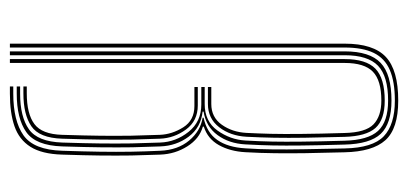

<svg xmlns="http://www.w3.org/2000/svg" viewBox="-244 -602 845 398"><g transform="rotate(90 179.0 -402.5)"><path d="M70 0V-694Q70 -753.5 97.4 -779.2Q124.8 -805 188 -805Q246.2 -805 270.1 -778.4Q294 -751.8 295.2 -693.5Q296.5 -647.8 297 -613.4Q297.5 -579 297.1 -549.4Q296.8 -519.8 295 -488Q293.2 -456.2 280.2 -433.1Q267.2 -410 242 -402V-400Q267.2 -392.8 283 -367.6Q298.8 -342.5 300 -311.8Q301.2 -281 301.8 -252Q302.2 -223 301.9 -188.9Q301.5 -154.8 300 -108.5Q298.8 -66.2 283.8 -42.6Q268.8 -19 241.1 -9.5Q213.5 0 173.5 0H158.8V-7H173.5Q229.8 -7 260 -28.2Q290.2 -49.5 292 -108.5Q293.5 -153.2 294 -187.2Q294.5 -221.2 294 -250.8Q293.5 -280.2 292 -311.5Q290.5 -348 270.8 -371.6Q251 -395.2 223.5 -399.5V-401.5Q254.5 -408.2 269.6 -429.9Q284.8 -451.5 287 -488.2Q289 -518 289.2 -545.6Q289.5 -573.2 288.9 -608Q288.2 -642.8 287.2 -693.8Q286 -752.2 261.9 -775.1Q237.8 -798 188 -798Q148.8 -798 124.5 -787.5Q100.2 -777 89.1 -754.1Q78 -731.2 78 -694V0ZM86 0H94V-694Q94 -742.2 115.8 -763.1Q137.5 -784 188 -784Q231.8 -784 250.9 -763.1Q270 -742.2 271.2 -693.5Q272.8 -639 273.1 -604.6Q273.5 -570.2 273 -544.2Q272.5 -518.2 270.8 -488.2Q269 -456.8 250 -430.2Q231 -403.8 195.2 -403.8H159.8V-396.8H196Q231.8 -396.8 252.8 -370.4Q273.8 -344 275 -311.5Q276.2 -280.5 276.8 -251.8Q277.2 -223 276.9 -189.1Q276.5 -155.2 275 -108.5Q273.2 -57.5 247.4 -39.4Q221.5 -21.2 173.5 -21.2H158.8V-14.2H173.5Q225.2 -14.2 253.2 -33.9Q281.2 -53.5 283 -108.5Q284.5 -156 284.9 -190.6Q285.2 -225.2 284.8 -253.9Q284.2 -282.5 283 -311.8Q281.8 -345.2 262.8 -370.6Q243.8 -396 210.8 -399.5V-401.5Q242 -406.5 259.5 -430.4Q277 -454.2 278.8 -488.2Q280.5 -519.2 281 -544.9Q281.5 -570.5 281.1 -604.4Q280.8 -638.2 279.2 -693.5Q278 -746.5 256.9 -768.8Q235.8 -791 188 -791Q133.5 -791 109.8 -768.5Q86 -746 86 -694ZM102 0V-694Q102 -738.5 122 -757.8Q142 -777 188 -777Q227.5 -777 244.8 -757.8Q262 -738.5 263.2 -693.5Q264.5 -646 265 -611.2Q265.5 -576.5 265 -548Q264.5 -519.5 263 -490.8Q261.2 -457 243.2 -433.8Q225.2 -410.5 195 -410.5H159.8V-417.5H195Q222.5 -417.5 238 -439.2Q253.5 -461 255 -490.8Q256.2 -514.2 256.9 -541Q257.5 -567.8 257.1 -604.2Q256.8 -640.8 255.2 -693.5Q254.2 -737.5 237.2 -753.8Q220.2 -770 188 -770Q146.2 -770 128.1 -752.4Q110 -734.8 110 -694V0ZM158.8 -28H173Q217 -28 241.2 -44.5Q265.5 -61 267 -108.5Q268.5 -156 268.9 -190.5Q269.2 -225 268.8 -253.5Q268.2 -282 267 -311Q265.8 -340.8 247.9 -365.1Q230 -389.5 198 -389.5H159.8V-382.5H199.2Q228.8 -382.5 243.4 -359.4Q258 -336.2 259 -310.8Q260.2 -279.8 260.8 -251.1Q261.2 -222.5 260.9 -188.8Q260.5 -155 259 -108.5Q257.8 -66.5 236.6 -50.8Q215.5 -35 173 -35H158.8Z"/></g></svg>

Font: Big Shoulders Inline Text Thin
Style: Regular
Weight: 100
Designer: Patric King
Foundry: XO Type Co
Version: Version 2.002